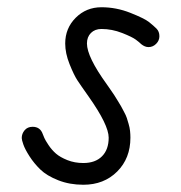

<svg xmlns="http://www.w3.org/2000/svg" viewBox="-20 -350 500 530"><path d="M40 31Q40 19 48 9.5Q56 0 70 0Q91 0 98 20Q100 25 102.5 31Q105 37 114 50.5Q123 64 134.5 74Q146 84 166 92Q186 100 210 100Q243 100 261.5 81.5Q280 63 280 30Q280 -5 225 -83Q203 -114 193.5 -128.5Q184 -143 172 -173Q160 -203 160 -230Q160 -272 189 -301Q218 -330 260 -330Q301 -330 340 -314.5Q379 -299 391.5 -289Q404 -279 412 -271Q420 -263 420 -250Q420 -238 411 -229Q402 -220 390 -220Q380 -220 370 -228Q365 -233 355 -240.5Q345 -248 317 -259Q289 -270 260 -270Q242 -270 231 -259Q220 -248 220 -230Q220 -193 275 -117L284 -104Q294 -90 295 -88Q296 -86 304 -73.5Q312 -61 314 -57Q316 -53 322 -42Q328 -31 330 -24.5Q332 -18 335 -8Q338 2 339 11.5Q340 21 340 30Q340 87 303.5 123.5Q267 160 210 160Q172 160 140.5 147.5Q109 135 91.5 118Q74 101 61.5 81.5Q49 62 44.5 49Q40 36 40 31Z"/></svg>

Font: Pecita
Style: Book
Weight: 400
Width: 7
Version: Version 4.3